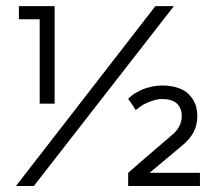

<svg xmlns="http://www.w3.org/2000/svg" viewBox="-20 -620 723 640"><path d="M92.8 0Q210 -150.4 559.6 -599.6Q544.9 -599.6 498 -599.6Q381.8 -450.2 33.2 0Q47.9 0 92.8 0ZM407.2 -43.9Q442.4 -75.2 549.8 -167Q568.4 -181.6 577.1 -198.2Q585.9 -214.8 585.9 -231.4Q585.9 -259.8 569.3 -275.4Q552.7 -290 519.5 -290Q509.8 -290 498 -287.1Q487.3 -284.2 476.6 -280.3Q465.8 -275.4 458 -271.5Q450.2 -266.6 446.3 -263.7Q441.4 -259.8 438.5 -257.8Q434.6 -254.9 432.6 -252.9Q424.8 -265.6 407.2 -291Q410.2 -293.9 419.9 -301.8Q425.8 -307.6 436.5 -312.5Q446.3 -318.4 460.9 -324.2Q475.6 -329.1 490.2 -332Q504.9 -335 521.5 -335Q550.8 -335 573.2 -327.1Q594.7 -320.3 609.4 -305.7Q623 -292 630.9 -273.4Q637.7 -254.9 637.7 -232.4Q637.7 -204.1 626 -180.7Q614.3 -158.2 591.8 -138.7Q554.7 -107.4 478.5 -43.9Q520.5 -43.9 646.5 -43.9Q646.5 -33.2 646.5 0Q585.9 0 407.2 0Q407.2 -10.7 407.2 -43.9ZM43 -555.7Q60.5 -555.7 112.3 -555.7Q112.3 -485.4 112.3 -274.4Q124 -274.4 162.1 -274.4Q162.1 -355.5 162.1 -599.6Q131.8 -599.6 43 -599.6Q43 -588.9 43 -555.7Z"/></svg>

Font: TextaAlt
Style: Regular
Weight: 400
Designer: Daniel Hernandez & Miguel Hernandez
Version: Version 1.005;com.myfonts.easy.latinotype.texta.alt-regular.